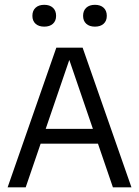

<svg xmlns="http://www.w3.org/2000/svg" viewBox="-20 -798 592 818"><path d="M12.5 0 220 -595H332L540 0H461L269.5 -559.5H281L89.5 0ZM122.5 -186 140 -249H412L429 -186ZM384.5 -684.5Q361 -684.5 347.5 -696.8Q334 -709 334 -730.5Q334 -752.5 347.5 -765Q361 -777.5 384.5 -777.5Q408 -777.5 421.5 -765Q435 -752.5 435 -730.5Q435 -709 421.5 -696.8Q408 -684.5 384.5 -684.5ZM168.5 -684.5Q145 -684.5 131.5 -696.8Q118 -709 118 -730.5Q118 -752.5 131.5 -765Q145 -777.5 168.5 -777.5Q192 -777.5 205.5 -765Q219 -752.5 219 -730.5Q219 -709 205.5 -696.8Q192 -684.5 168.5 -684.5Z"/></svg>

Font: Encode Sans SC SemiCondensed
Style: Regular
Weight: 400
Width: 4
Designer: Multiple Designers
Foundry: Impallari Type
Version: Version 3.002